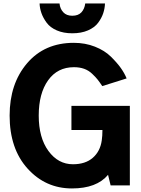

<svg xmlns="http://www.w3.org/2000/svg" viewBox="-20 -1063 810 1101"><path d="M35.2 -400.4Q35.2 -583 135.3 -700.2Q235.4 -817.4 403.3 -817.4Q468.8 -817.4 524.4 -795.4Q580.1 -773.4 615.7 -738.3Q651.4 -703.1 672.9 -672.9Q694.3 -642.6 706.1 -613.3L566.4 -569.3Q550.8 -592.8 540 -606.4Q529.3 -620.1 508.8 -639.6Q488.3 -659.2 462.4 -668.5Q436.5 -677.7 404.3 -677.7Q309.6 -677.7 255.9 -602.5Q202.1 -527.3 202.1 -400.4Q202.1 -273.4 257.8 -197.3Q313.5 -121.1 398.4 -121.1Q469.7 -121.1 512.2 -158.2Q554.7 -195.3 563.5 -257.8Q567.4 -283.2 567.4 -317.4H389.6V-456.1H724.6V0H614.3L599.6 -60.5Q534.2 17.6 392.6 17.6Q241.2 17.6 138.2 -96.2Q35.2 -210 35.2 -400.4ZM207 -1043H321.3Q324.2 -1012.7 342.8 -992.7Q361.3 -972.7 394.5 -972.7Q428.7 -972.7 446.8 -992.2Q464.8 -1011.7 468.8 -1043H582Q581.1 -1014.6 571.8 -986.8Q562.5 -959 542.5 -932.1Q522.5 -905.3 484.4 -888.7Q446.3 -872.1 394.5 -872.1Q343.8 -872.1 305.7 -888.7Q267.6 -905.3 247.6 -932.6Q227.5 -960 217.8 -987.3Q208 -1014.6 207 -1043Z"/></svg>

Font: Gothic A1 Black
Style: Regular
Weight: 900
Version: Version 2.50